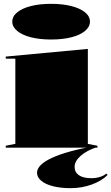

<svg xmlns="http://www.w3.org/2000/svg" viewBox="-20 -770 581 1001"><path d="M246 -564Q187 -564 141.5 -575.5Q96 -587 70 -608.5Q44 -630 44 -657Q44 -685 70 -706Q96 -727 141.5 -738.5Q187 -750 246 -750Q306 -750 351.5 -738.5Q397 -727 423 -706Q449 -685 449 -657Q449 -630 423 -608.5Q397 -587 351.5 -575.5Q306 -564 246 -564ZM10 0V-10L60 -20V-464H10V-475L438 -515V-20L488 -10V0ZM488 -4Q433 14 401 42Q369 70 369 100Q369 128 391.5 143.5Q414 159 456 159Q480 159 501 152.5Q522 146 534 135L541 142Q511 173 458.5 192Q406 211 348 211Q297 211 257 201Q217 191 195 172.5Q173 154 173 131Q173 89 251 53Q329 17 481 -10Z"/></svg>

Font: Kalnia SemiExpanded
Style: Bold
Weight: 700
Width: 6
Designer: Frida Medrano
Foundry: Frida Medrano
Version: Version 1.105